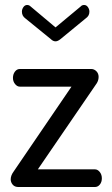

<svg xmlns="http://www.w3.org/2000/svg" viewBox="-20 -751 451 771"><path d="M103 -725 203 -641 304 -725Q309 -731 318 -731Q327 -731 333 -722.5Q339 -714 339 -704Q339 -687 324 -677L223 -594Q212 -585 203 -585Q193 -585 184 -594L82 -677Q68 -687 68 -704Q68 -714 74 -722.5Q80 -731 89 -731Q97 -731 103 -725ZM132 -71H361Q372 -71 380.5 -60.5Q389 -50 389 -35Q389 -20 381 -10Q373 0 361 0H54Q39 0 31 -9.5Q23 -19 23 -31Q23 -47 36 -64L267 -403H60Q49 -403 40.5 -413.5Q32 -424 32 -438Q32 -453 40 -463.5Q48 -474 60 -474H346Q358 -474 367 -465Q376 -456 376 -442Q376 -425 364 -410Z"/></svg>

Font: Dosis
Style: Medium
Weight: 500
Designer: Edgar Tolentino, Pablo Impallari, Igino Marini
Foundry: Edgar Tolentino, Pablo Impallari, Igino Marini
Version: Version 1.007